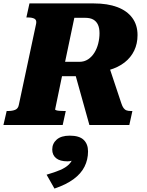

<svg xmlns="http://www.w3.org/2000/svg" viewBox="-56 -730 859 1121"><path d="M377 -319 575 -359 652 -128Q658 -109 665.5 -99Q673 -89 683 -85.5Q693 -82 707 -82H717L699 0H466ZM328 -82 310 0H-36L-17 -82H-7Q16 -82 33 -89Q50 -96 54 -118L155 -592Q159 -613 145.5 -620.5Q132 -628 108 -628H98L116 -710H492Q572 -710 629 -688.5Q686 -667 716.5 -625.5Q747 -584 747 -525Q747 -475 727.5 -434.5Q708 -394 671.5 -365.5Q635 -337 582.5 -321.5Q530 -306 463 -304Q454 -299 449 -296Q444 -293 440.5 -290.5Q437 -288 431 -285H306L266 -92Q265 -89 271.5 -86.5Q278 -84 290 -83Q302 -82 316 -82ZM441 -626H378L324 -369H407Q436 -369 458 -383.5Q480 -398 495 -422Q510 -446 517.5 -476Q525 -506 525 -536Q525 -566 516 -585.5Q507 -605 489 -615.5Q471 -626 441 -626ZM262 371 216 290Q264 276 295.5 262.5Q327 249 345.5 231Q364 213 371 187Q374 183 377.5 184Q381 185 383.5 188.5Q386 192 386 197Q376 204 364 208Q352 212 338 212Q294 212 271.5 193.5Q249 175 249 143Q249 108 275 85Q301 62 351 62Q407 62 432.5 86.5Q458 111 458 154Q458 202 437.5 243Q417 284 373.5 316Q330 348 262 371Z"/></svg>

Font: Roboto Serif ExtraBold
Style: Italic
Weight: 800
Italic angle: -10°
Version: Version 1.007